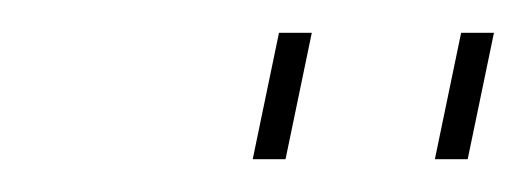

<svg xmlns="http://www.w3.org/2000/svg" viewBox="-20 -750 321 117"><path d="M134 -653 150 -730H170L154 -653ZM245 -653 261 -730H281L265 -653Z"/></svg>

Font: Raleway-v4020 Thin
Style: Italic
Weight: 250
Italic angle: -12°
Designer: Matt McInerney, Pablo Impallari, Rodrigo Fuenzalida
Foundry: Matt McInerney, Pablo Impallari, Rodrigo Fuenzalida
Version: Version 4.020;PS 004.020;hotconv 1.0.88;makeotf.lib2.5.64775